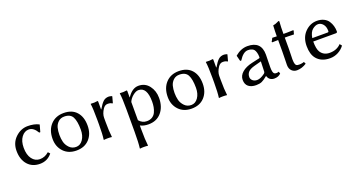

<svg xmlns="http://www.w3.org/2000/svg" viewBox="-47 -1260 4037 2170"><g transform="rotate(-20 1971.5 -175.0)"><path d="M250 -399Q198 -399 162 -351Q126 -303 126 -223Q126 -138 162.5 -89Q199 -40 256 -40Q316 -40 363 -82H367L386 -61Q330 10 239 10Q147 10 92.5 -52Q38 -114 38 -218Q38 -315 103 -377Q168 -439 251 -439Q330 -439 384 -411L386 -408L363 -326L350 -325Q307 -399 250 -399Z M467 -205Q467 -311 526 -375Q585 -439 683 -439Q783 -439 837 -378.5Q891 -318 891 -214Q891 -114 834 -52Q777 10 679 10Q582 10 524.5 -51Q467 -112 467 -205ZM676 -399Q632 -399 603.5 -372Q575 -345 565 -307.5Q555 -270 555 -222Q555 -177 565 -137Q575 -97 607 -63.5Q639 -30 688 -30Q738 -30 770.5 -77Q803 -124 803 -196Q803 -297 776.5 -348Q750 -399 676 -399Z M1096 -334 1099 -332Q1134 -392 1160.5 -415.5Q1187 -439 1226 -439Q1238 -439 1262 -432L1266 -428L1246 -354L1238 -352Q1223 -366 1186 -366Q1153 -366 1130 -331Q1096 -279 1096 -232V-180Q1096 -68 1105 0L1103 3Q1085 0 1056 0Q1027 0 1009 3L1007 0Q1016 -62 1016 -180V-235Q1016 -373 1007 -429L1009 -432Q1053 -428 1090 -435Q1096 -435 1096 -425Z M1446 -294V-75Q1484 -30 1539 -30Q1577 -30 1604 -47Q1631 -64 1644.5 -93.5Q1658 -123 1663.5 -153.5Q1669 -184 1669 -218Q1669 -393 1566 -393Q1536 -393 1499 -363Q1462 -333 1446 -294ZM1446 -352 1448 -349Q1507 -439 1583 -439Q1663 -439 1710 -377.5Q1757 -316 1757 -231Q1757 -124 1700 -57Q1643 10 1545 10Q1487 10 1446 -12V32Q1446 161 1455 232L1453 235Q1435 232 1406 232Q1377 232 1359 235L1357 232Q1366 165 1366 32V-235Q1366 -373 1357 -429L1359 -432Q1403 -428 1440 -435Q1446 -435 1446 -425Z M1852 -205Q1852 -311 1911 -375Q1970 -439 2068 -439Q2168 -439 2222 -378.5Q2276 -318 2276 -214Q2276 -114 2219 -52Q2162 10 2064 10Q1967 10 1909.5 -51Q1852 -112 1852 -205ZM2061 -399Q2017 -399 1988.5 -372Q1960 -345 1950 -307.5Q1940 -270 1940 -222Q1940 -177 1950 -137Q1960 -97 1992 -63.5Q2024 -30 2073 -30Q2123 -30 2155.5 -77Q2188 -124 2188 -196Q2188 -297 2161.5 -348Q2135 -399 2061 -399Z M2481 -334 2484 -332Q2519 -392 2545.5 -415.5Q2572 -439 2611 -439Q2623 -439 2647 -432L2651 -428L2631 -354L2623 -352Q2608 -366 2571 -366Q2538 -366 2515 -331Q2481 -279 2481 -232V-180Q2481 -68 2490 0L2488 3Q2470 0 2441 0Q2412 0 2394 3L2392 0Q2401 -62 2401 -180V-235Q2401 -373 2392 -429L2394 -432Q2438 -428 2475 -435Q2481 -435 2481 -425Z M2979 -225 2894 -202Q2839 -187 2817 -162.5Q2795 -138 2795 -102Q2795 -78 2815.5 -59.5Q2836 -41 2869 -41Q2909 -41 2961 -80Q2975 -90 2975 -106ZM2979 -48H2975Q2935 -14 2907.5 -2Q2880 10 2839 10Q2781 10 2747.5 -17Q2714 -44 2714 -98Q2714 -149 2758.5 -187.5Q2803 -226 2880 -243L2973 -264Q2980 -266 2980 -276Q2980 -308 2973 -331.5Q2966 -355 2957 -366.5Q2948 -378 2933 -384.5Q2918 -391 2908 -392.5Q2898 -394 2884 -394Q2827 -394 2774 -309L2761 -310L2744 -377L2747 -381Q2816 -439 2894 -439Q3059 -439 3059 -277Q3059 -274 3057.5 -208.5Q3056 -143 3056 -126Q3056 -63 3073 -48Q3081 -40 3102 -40Q3114 -40 3129 -46L3137 -21Q3107 10 3057 10Q3029 10 3008 -4.5Q2987 -19 2979 -48Z M3245 -429Q3245 -488 3249 -557L3251 -560Q3266 -562 3276.5 -565.5Q3287 -569 3300.5 -575.5Q3314 -582 3321 -585Q3330 -585 3330 -575Q3325 -511 3325 -429H3372Q3391 -429 3442 -431L3447 -424Q3439 -404 3435 -383Q3415 -385 3363 -385H3325V-259Q3325 -225 3323.5 -181Q3322 -137 3322 -126Q3322 -85 3329.5 -66Q3337 -47 3355 -44Q3394 -38 3434 -52L3446 -27Q3388 10 3330 10Q3293 10 3267.5 -15Q3242 -40 3242 -86Q3242 -97 3243.5 -155.5Q3245 -214 3245 -248V-385Q3198 -385 3174 -383L3169 -390Q3183 -412 3191 -431Q3205 -429 3245 -429Z M3615 -273H3799Q3813 -273 3813 -287Q3813 -340 3787.5 -369.5Q3762 -399 3729 -399Q3696 -399 3661 -370.5Q3626 -342 3615 -273ZM3882 -104 3902 -79Q3873 -39 3827 -14.5Q3781 10 3728 10Q3624 10 3569 -56Q3524 -110 3524 -209Q3524 -314 3585.5 -376.5Q3647 -439 3729 -439Q3776 -439 3811.5 -421.5Q3847 -404 3865.5 -375.5Q3884 -347 3893 -315.5Q3902 -284 3902 -250Q3902 -233 3884 -233H3612Q3612 -144 3636 -106Q3672 -49 3745 -49Q3831 -49 3882 -104Z"/></g></svg>

Font: Libertinus Sans
Style: Regular
Weight: 400
Designer: Philipp H. Poll
Foundry: Khaled Hosny
Version: Version 6.1